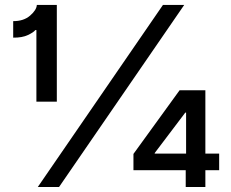

<svg xmlns="http://www.w3.org/2000/svg" viewBox="-20 -747 923 767"><path d="M131 0 631 -727.3H715.9L215.9 0ZM207 -727.3V-340.9H125.4V-626.8H121.1Q114.3 -617.9 91.6 -607.1Q68.9 -596.2 32.7 -596.6V-662.6Q74.6 -662.3 100.3 -684.7Q126.1 -707 127.1 -727.3ZM513.1 -67.1V-132.1L697.4 -386.4H800.4V-133.5H855.5V-67.1H800.4V0H721.9V-67.1ZM723.4 -133.5V-297.2H720.2L598 -135.7V-133.5Z"/></svg>

Font: Inter UI Medium
Style: Regular
Weight: 500
Designer: Rasmus Andersson
Foundry: rsms
Version: 3.2;8d6f07862